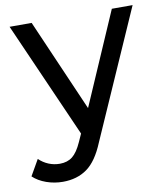

<svg xmlns="http://www.w3.org/2000/svg" viewBox="-104 -598 747 865"><g transform="rotate(-10 269.5 -165.5)"><path d="M-21.6 151 20 78.4Q39.3 97.1 63.6 107.1Q87.9 117.1 114.6 117.1Q149.4 117.1 172.5 98.9Q195.6 80.7 215.6 35.9L248.4 -37L257.7 -50L466.1 -529.9H561.1L304.1 53Q271 133.9 225.3 166.7Q179.6 199.6 114.4 199.6Q75.3 199.6 39.1 186.8Q2.9 174 -21.6 151ZM-1.7 -529.9H99.3L304.3 -58.6L239.6 17Z"/></g></svg>

Font: iiserrat Thin
Style: Regular
Weight: 100
Designer: Akira Ohta
Foundry: Akira Ohta
Version: Version 1.200;Glyphs 3.3.1 (3343)